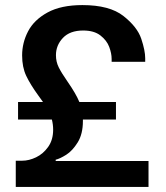

<svg xmlns="http://www.w3.org/2000/svg" viewBox="-20 -735 653 755"><path d="M67 -103Q94 -103 122 -116.5Q150 -130 169.5 -157.5Q189 -185 189 -225Q189 -245 184 -265H51V-334H149L131 -359Q99 -403 83 -437Q67 -471 67 -517Q67 -567 90.5 -612Q114 -657 167 -686Q220 -715 304 -715Q411 -715 465.5 -672Q520 -629 535.5 -582.5Q551 -536 551 -506V-492H419V-503Q419 -525 409.5 -550.5Q400 -576 375 -595.5Q350 -615 307 -615Q255 -615 227.5 -586Q200 -557 200 -518Q200 -492 211 -470Q222 -448 245 -415Q279 -366 292 -334H436V-265H306V-259Q306 -208 285.5 -175Q265 -142 240.5 -126.5Q216 -111 199 -107V-102H564V0H42V-103Z"/></svg>

Font: Lopes Sans SemiBold
Style: Regular
Weight: 600
Designer: Gabriel Lam, Diego Maldonado
Foundry: TypeRant, Foresti Design
Version: Version 4.000